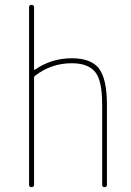

<svg xmlns="http://www.w3.org/2000/svg" viewBox="-20 -770 540 790"><path d="M99.6 -9.8V-740.2Q99.6 -750 109.9 -750Q120.1 -750 120.1 -740.2V-485.4Q120.1 -481.4 124 -483.4Q191.4 -530.3 275.4 -530.3Q355.5 -530.3 387.7 -487.3Q419.9 -444.3 419.9 -339.8V-9.8Q419.9 0 410.2 0Q400.4 0 400.4 -9.8V-339.8Q400.4 -440.4 370.6 -475.1Q340.8 -509.8 275.4 -509.8Q190.4 -509.8 124 -458Q120.1 -455.1 120.1 -450.2V-9.8Q120.1 0 109.9 0Q99.6 0 99.6 -9.8Z"/></svg>

Font: Rounded-X Mgen+ 1mn thin
Style: Regular
Weight: 100
Designer: [Source Han Sans]
Ryoko NISHIZUKA  (kana & ideographs); Paul D. Hunt (Latin, Greek & Cyrillic); Wenlong ZHANG  (bopomofo
Version: Version 1.059.20150602